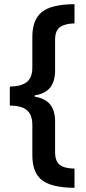

<svg xmlns="http://www.w3.org/2000/svg" viewBox="-20 -738 411 920"><path d="M337 162Q228 161 181.5 125.5Q135 90 135 5V-140Q135 -187 109.5 -209.5Q84 -232 27 -232V-323Q82 -324 108.5 -345Q135 -366 135 -415V-562Q135 -642 179.5 -679.5Q224 -717 337 -718V-626Q292 -625 268 -608.5Q244 -592 244 -547V-402Q244 -348 220.5 -318.5Q197 -289 146 -281V-275Q198 -266 221 -236.5Q244 -207 244 -156V-9Q244 34 266 51.5Q288 69 337 70Z"/></svg>

Font: Noto Sans Condensed SemiBold
Style: Regular
Weight: 600
Width: 3
Designer: Monotype Design Team
Foundry: Monotype Imaging Inc.
Version: Version 2.013; ttfautohint (v1.8.4.7-5d5b)